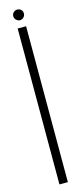

<svg xmlns="http://www.w3.org/2000/svg" viewBox="-120 -778 348 803"><g transform="rotate(-15 54.0 -376.0)"><path d="M30.5 0H67V-675H30.5ZM49.5 -706Q59 -706 65.5 -713.2Q72 -720.5 72 -729.5Q72 -739 65.5 -745.5Q59 -752 49.5 -752Q39.5 -752 32.8 -745.5Q26 -739 26 -729.5Q26 -719.5 33.2 -712.8Q40.5 -706 49.5 -706Z"/></g></svg>

Font: Anybody ExtraCondensed ExtraLight
Style: Regular
Weight: 250
Width: 2
Version: Version 1.113;gftools[0.9.25]